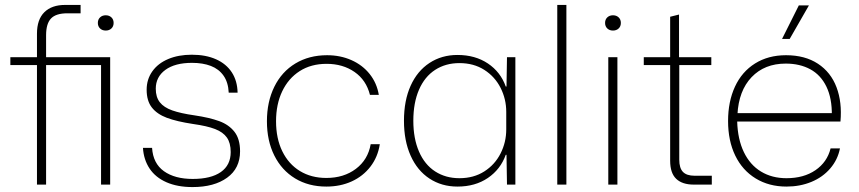

<svg xmlns="http://www.w3.org/2000/svg" viewBox="-20 -749 3486 779"><path d="M130 -485H22V-517H130V-612Q130 -670 160 -699.5Q190 -729 244 -729H307V-695H253Q207 -695 187 -674Q167 -653 167 -606V-517H427V0H390V-485H167V0H130ZM377 -656Q377 -670 386 -678.5Q395 -687 409 -687Q423 -687 432 -678.5Q441 -670 441 -656Q441 -642 432 -633.5Q423 -625 409 -625Q395 -625 386 -633.5Q377 -642 377 -656Z M560 -149H597Q601 -86 645 -54.5Q689 -23 762 -23Q836 -23 876 -51Q916 -79 916 -132Q916 -169 900.5 -191Q885 -213 852.5 -225.5Q820 -238 763 -246Q697 -256 657 -271Q617 -286 596 -313Q575 -340 575 -385Q575 -427 598 -459.5Q621 -492 662.5 -509.5Q704 -527 758 -527Q815 -527 856.5 -508.5Q898 -490 920.5 -455.5Q943 -421 944 -373H908Q906 -415 887 -442Q868 -469 835.5 -481.5Q803 -494 759 -494Q690 -494 651 -465.5Q612 -437 612 -389Q612 -355 628.5 -334Q645 -313 679 -301Q713 -289 769 -281Q830 -272 869.5 -257.5Q909 -243 931.5 -214Q954 -185 954 -135Q954 -66 901.5 -28Q849 10 761 10Q700 10 655.5 -9.5Q611 -29 587 -65Q563 -101 560 -149Z M1063 -257Q1063 -336 1093 -397Q1123 -458 1178.5 -491.5Q1234 -525 1307 -525Q1361 -525 1406 -505Q1451 -485 1480 -448.5Q1509 -412 1517 -364H1481Q1466 -424 1418.5 -457Q1371 -490 1305 -490Q1242 -490 1196 -460.5Q1150 -431 1125 -378.5Q1100 -326 1100 -257Q1100 -187 1125.5 -135Q1151 -83 1197 -55Q1243 -27 1304 -27Q1375 -27 1424 -64Q1473 -101 1484 -164H1521Q1513 -112 1483 -73Q1453 -34 1407 -13Q1361 8 1304 8Q1232 8 1177.5 -25Q1123 -58 1093 -118Q1063 -178 1063 -257Z M1619 -259Q1619 -341 1646 -401Q1673 -461 1722.5 -493.5Q1772 -526 1836 -526Q1908 -526 1959.5 -491.5Q2011 -457 2032 -398H2035L2037 -517H2071V0H2037L2035 -121H2032Q2011 -62 1959.5 -27Q1908 8 1836 8Q1772 8 1722.5 -24.5Q1673 -57 1646 -117.5Q1619 -178 1619 -259ZM2034 -224V-295Q2034 -347 2011 -392.5Q1988 -438 1945 -465.5Q1902 -493 1844 -493Q1788 -493 1745.5 -465.5Q1703 -438 1680 -385Q1657 -332 1657 -259Q1657 -187 1680 -134Q1703 -81 1745.5 -53.5Q1788 -26 1844 -26Q1902 -26 1945 -53.5Q1988 -81 2011 -126.5Q2034 -172 2034 -224Z M2241 -729H2278V0H2241Z M2448 -517H2485V0H2448ZM2435 -656Q2435 -670 2444 -678.5Q2453 -687 2467 -687Q2481 -687 2490 -678.5Q2499 -670 2499 -656Q2499 -642 2490 -633.5Q2481 -625 2467 -625Q2453 -625 2444 -633.5Q2435 -642 2435 -656Z M2699 -97V-485H2592V-517H2699V-681L2735 -690V-517H2866V-485H2736V-101Q2736 -67 2751 -51.5Q2766 -36 2798 -36H2868V0H2795Q2748 0 2723.5 -23.5Q2699 -47 2699 -97Z M2934 -258Q2934 -337 2962 -397.5Q2990 -458 3043.5 -491.5Q3097 -525 3169 -525Q3246 -525 3298.5 -490.5Q3351 -456 3374 -395Q3397 -334 3390 -256H2971Q2973 -184 2998 -132Q3023 -80 3067.5 -53Q3112 -26 3171 -26Q3241 -26 3288.5 -58.5Q3336 -91 3350 -147H3388Q3379 -101 3348.5 -65.5Q3318 -30 3272 -11Q3226 8 3171 8Q3100 8 3046 -25Q2992 -58 2963 -118Q2934 -178 2934 -258ZM2967 -290H3360L3355 -281Q3356 -350 3333 -397.5Q3310 -445 3267.5 -468Q3225 -491 3168 -491Q3082 -491 3029.5 -436Q2977 -381 2972 -284ZM3221 -727H3262L3184 -591H3153Z"/></svg>

Font: Mona Sans VF XLt
Style: Regular
Weight: 200
Designer: Deni Anggara
Foundry: GitHub
Version: Version 2.000;Glyphs 3.2.3 (3260)